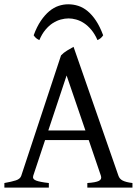

<svg xmlns="http://www.w3.org/2000/svg" viewBox="-20 -857 635 877"><path d="M370.1 -261.2 284.2 -512.2 200.7 -261.2ZM186 -217.3 131.8 -54.2Q127 -39.1 145 -32.2Q163.1 -25.4 203.1 -21V0H0V-21Q33.2 -26.9 52.7 -33.2Q72.3 -39.6 77.1 -54.2L258.8 -604Q270 -616.2 286.6 -626.2Q303.2 -636.2 315.9 -643.1L521 -54.2Q523.4 -47.4 527.8 -42Q532.2 -36.6 539.6 -32.7Q546.9 -28.8 558.1 -25.9Q569.3 -22.9 585 -21V0H378.9V-21Q417 -23.4 431.6 -30.8Q446.3 -38.1 440.9 -54.2L385.3 -217.3ZM133.8 -695.8Q148.4 -735.4 166.7 -762.2Q185.1 -789.1 205.3 -805.9Q225.6 -822.8 247.6 -830.1Q269.5 -837.4 291.5 -837.4Q315.4 -837.4 337.9 -830.1Q360.4 -822.8 380.6 -805.9Q400.9 -789.1 418.7 -762.2Q436.5 -735.4 451.2 -695.8Q445.3 -687 439.5 -682.4Q433.6 -677.7 425.3 -673.8Q413.1 -701.7 397.2 -720.7Q381.3 -739.7 363.8 -751.2Q346.2 -762.7 327.9 -767.8Q309.6 -772.9 293.5 -772.9Q276.4 -772.9 257.6 -767.8Q238.8 -762.7 220.9 -751.2Q203.1 -739.7 187.3 -720.7Q171.4 -701.7 159.7 -673.8Q151.4 -677.7 145.5 -682.4Q139.6 -687 133.8 -695.8Z"/></svg>

Font: Noto Serif Devanagari
Style: Bold
Weight: 700
Designer: Monotype Design Team
Foundry: Monotype Imaging Inc.
Version: Version 1.01